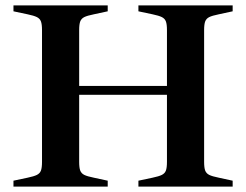

<svg xmlns="http://www.w3.org/2000/svg" viewBox="-20 -693 914 713"><path d="M738 -581V-92Q738 -70 742 -59.5Q746 -49 757 -43.5Q768 -38 793 -33L844 -22V0H494V-22L546 -33Q570 -38 581 -43.5Q592 -49 596 -59.5Q600 -70 600 -92V-341H274V-92Q274 -70 278 -59.5Q282 -49 293 -43.5Q304 -38 329 -33L380 -22V0H30V-22L82 -33Q106 -38 117 -43.5Q128 -49 132 -59.5Q136 -70 136 -92V-581Q136 -603 132 -613.5Q128 -624 117 -629.5Q106 -635 82 -640L30 -651V-673H380V-651L329 -640Q304 -635 293 -629.5Q282 -624 278 -613.5Q274 -603 274 -581V-374H600V-581Q600 -603 596 -613.5Q592 -624 581 -629.5Q570 -635 546 -640L494 -651V-673H844V-651L793 -640Q768 -635 757 -629.5Q746 -624 742 -613.5Q738 -603 738 -581Z"/></svg>

Font: Ibarra Real Nova
Style: Bold
Weight: 700
Designer: Jose Maria Ribagorda & Octavio Pardo
Foundry: Jose Maria Ribagorda
Version: Version 1.014